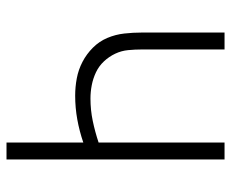

<svg xmlns="http://www.w3.org/2000/svg" viewBox="-80 -630 710 590"><g transform="rotate(-90 275.0 -335.0)"><path d="M80 0V-670H132V-434Q167 -446 203 -452.5Q239 -459 276 -459Q303 -459 329.5 -454Q356 -449 380 -436.5Q404 -424 423.5 -404.5Q443 -385 453.5 -360Q464 -335 467 -308Q470 -281 470 -254V0H418V-254Q418 -275 416 -296Q414 -317 405 -336Q396 -355 381.5 -370.5Q367 -386 348 -395Q329 -404 308.5 -408Q288 -412 267 -412Q232 -412 198.5 -405Q165 -398 132 -387V0Z"/></g></svg>

Font: Lode Dark Term
Style: Regular
Weight: 400
Monospace: yes
Designer: Belleve Invis
Foundry: Belleve Invis
Version: Version 29.2.0